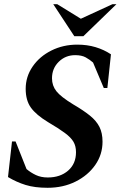

<svg xmlns="http://www.w3.org/2000/svg" viewBox="-20 -882 580 912"><path d="M206 10Q145 10 101.5 -3.5Q58 -17 18 -41L37 -210H54L106 -79Q126 -62 150.5 -50.5Q175 -39 207 -39Q266 -39 303.5 -71.5Q341 -104 341 -159Q341 -188 329 -208.5Q317 -229 288 -250.5Q259 -272 208 -302Q152 -336 127 -370.5Q102 -405 102 -460Q102 -518 135 -566Q168 -614 224 -642Q280 -670 347 -670Q394 -670 434 -658Q474 -646 507 -624L490 -464H473L422 -585Q406 -599 387 -609.5Q368 -620 337 -620Q291 -620 259 -588.5Q227 -557 227 -510Q227 -475 248 -448.5Q269 -422 328 -386Q376 -358 407 -333Q438 -308 452.5 -279Q467 -250 467 -209Q467 -148 432.5 -98.5Q398 -49 339 -19.5Q280 10 206 10ZM333 -710 233 -862H252L364 -793L514 -862H533L376 -710Z"/></svg>

Font: Spectral SC
Style: Bold Italic
Weight: 700
Italic angle: -10°
Designer: Jean-Baptiste Levee
Foundry: Production Type
Version: Version 2.001